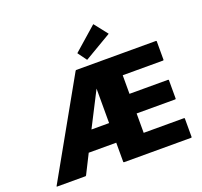

<svg xmlns="http://www.w3.org/2000/svg" viewBox="-181 -1337 1638 1554"><g transform="rotate(-20 637.5 -560.5)"><path d="M623 -332H471L623 -629ZM623 -163V3L627 7H1208L1212 3V-158L1208 -162H859V-329H1193L1197 -333V-494L1193 -498H859V-658H1208L1212 -662V-823L1208 -827H518L513 -822L48 4L51 7H298L303 2L386 -163ZM575 -951 628 -878 632 -874 863 -1010 867 -1013 779 -1125 776 -1128 579 -955Z"/></g></svg>

Font: Hussar Woodtype
Style: Bd
Weight: 900
Foundry: Cannot Into Space Fonts
Version: Version 1.07